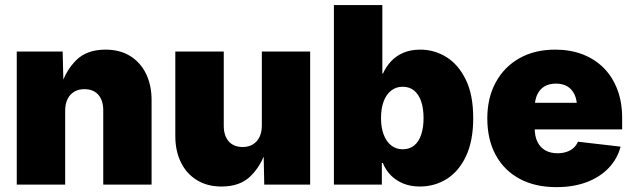

<svg xmlns="http://www.w3.org/2000/svg" viewBox="-20 -748 2567 778"><path d="M244.1 -299.3V0H47.9V-539.1H233.9L237.3 -398.9H227.1Q246.6 -462.4 289.3 -504.6Q332 -546.9 407.7 -546.9Q465.8 -546.9 507.6 -521Q549.3 -495.1 571.8 -449Q594.2 -402.8 594.2 -342.8V0H398.4V-300.8Q398.4 -341.3 378.4 -364Q358.4 -386.7 321.8 -386.7Q297.9 -386.7 280.5 -376.2Q263.2 -365.7 253.7 -346.4Q244.1 -327.1 244.1 -299.3Z M877.4 7.8Q819.8 7.8 777.8 -18.1Q735.8 -43.9 713.1 -90.1Q690.4 -136.2 690.4 -196.3V-539.1H886.7V-238.3Q886.7 -198.2 906.7 -175.3Q926.8 -152.3 963.4 -152.3Q987.3 -152.3 1004.6 -162.8Q1022 -173.3 1031.5 -192.9Q1041 -212.4 1041 -239.7V-539.1H1236.8V0H1050.8L1047.9 -140.1H1058.1Q1038.6 -77.1 995.8 -34.7Q953.1 7.8 877.4 7.8Z M1681.2 7.8Q1643.6 7.8 1614 -4.4Q1584.5 -16.6 1563.5 -37.8Q1542.5 -59.1 1531.2 -87.9H1527.3V0H1333V-727.5H1529.3V-449.7H1531.7Q1543.9 -477.5 1564.5 -499.5Q1585 -521.5 1614.5 -534.2Q1644 -546.9 1683.1 -546.9Q1739.7 -546.9 1788.3 -517.1Q1836.9 -487.3 1867.2 -425.8Q1897.5 -364.3 1897.5 -269.5Q1897.5 -177.7 1868.7 -116Q1839.8 -54.2 1790.8 -23.2Q1741.7 7.8 1681.2 7.8ZM1611.8 -143.1Q1639.2 -143.1 1658 -158.2Q1676.8 -173.3 1686.5 -201.9Q1696.3 -230.5 1696.3 -269.5Q1696.3 -309.1 1686.5 -337.4Q1676.8 -365.7 1658 -381.1Q1639.2 -396.5 1611.8 -396.5Q1585 -396.5 1565.2 -381.1Q1545.4 -365.7 1534.7 -337.4Q1523.9 -309.1 1523.9 -269.5Q1523.9 -231 1534.7 -202.6Q1545.4 -174.3 1565.2 -158.7Q1585 -143.1 1611.8 -143.1Z M2234.4 10.3Q2148.4 10.3 2085.7 -23.4Q2022.9 -57.1 1988.8 -119.6Q1954.6 -182.1 1954.6 -268.6Q1954.6 -351.6 1988.8 -414.3Q2022.9 -477.1 2084.7 -512Q2146.5 -546.9 2230 -546.9Q2291 -546.9 2341.1 -527.6Q2391.1 -508.3 2426.8 -472.2Q2462.4 -436 2481.7 -385Q2501 -334 2501 -270.5V-223.6H2014.6V-331.5H2409.7L2318.4 -310.1Q2318.4 -341.8 2308.6 -363.8Q2298.8 -385.7 2279.8 -397.5Q2260.7 -409.2 2232.4 -409.2Q2204.6 -409.2 2185.5 -397.5Q2166.5 -385.7 2156.5 -363.8Q2146.5 -341.8 2146.5 -310.1V-230Q2146.5 -195.8 2158 -172.9Q2169.4 -149.9 2190.2 -138.4Q2210.9 -127 2239.3 -127Q2259.3 -127 2275.9 -132.6Q2292.5 -138.2 2304.2 -148.7Q2315.9 -159.2 2321.8 -173.8L2494.6 -153.8Q2481.9 -104.5 2446.5 -67.4Q2411.1 -30.3 2357.4 -10Q2303.7 10.3 2234.4 10.3Z"/></svg>

Font: Inter 18pt Black
Style: Regular
Weight: 900
Designer: Rasmus Andersson
Foundry: rsms
Version: Version 4.001;git-66647c0bb